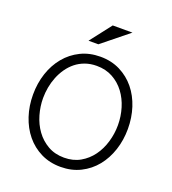

<svg xmlns="http://www.w3.org/2000/svg" viewBox="-139 -856 878 978"><g transform="rotate(20 300.0 -367.0)"><path d="M43 -281.7Q43 -343.3 61 -397.5Q79.1 -451.7 112.8 -492.4Q146.5 -533.2 194.1 -556.6Q241.7 -580.1 300.8 -580.1Q360.4 -580.1 408 -556.2Q455.6 -532.2 488.8 -491.5Q522 -450.7 539.6 -396.5Q557.1 -342.3 557.1 -281.7Q557.1 -221.2 539.3 -167Q521.5 -112.8 488.3 -71.8Q455.1 -30.8 407.2 -6.8Q359.4 17.1 299.8 17.1Q241.2 17.1 193.6 -6.3Q146 -29.8 112.5 -70.6Q79.1 -111.3 61 -165.8Q43 -220.2 43 -281.7ZM97.2 -282.2Q97.2 -237.3 110.1 -192.6Q123 -147.9 148.7 -112.5Q174.3 -77.1 212.4 -55.2Q250.5 -33.2 300.8 -33.2Q350.1 -33.2 387.7 -54.7Q425.3 -76.2 450.9 -111.3Q476.6 -146.5 489.7 -191.2Q502.9 -235.8 502.9 -282.2Q502.9 -329.6 489.5 -374Q476.1 -418.5 450.2 -453.1Q424.3 -487.8 386.2 -508.8Q348.1 -529.8 298.8 -529.8Q264.6 -529.8 236.3 -519.5Q208 -509.3 185.8 -491.5Q163.6 -473.6 146.7 -449.5Q129.9 -425.3 118.9 -397.7Q107.9 -370.1 102.5 -340.6Q97.2 -311 97.2 -282.2ZM214.8 -635.7 304.2 -751H411.1L268.1 -635.7Z"/></g></svg>

Font: Ethiopic Sadiss
Style: Regular
Weight: 400
Designer: abass alamnehe
Foundry: Senamirmir Project
Version: Version 5.100